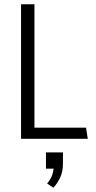

<svg xmlns="http://www.w3.org/2000/svg" viewBox="-20 -647 446 895"><path d="M78.1 0V-627H140.6V-27.3L118.7 -51.8H380.9L389.2 0ZM229 228 199.7 208.5Q216.8 188.5 223.6 167.7Q230.5 147 230.5 128.9L249.5 139.2H194.3V63.5H273.4V115.2Q273.4 151.9 261.2 179Q249 206.1 229 228Z"/></svg>

Font: Anaheim
Style: Regular
Weight: 400
Designer: Vernon Adams
Foundry: Vernon Adams
Version: Version 2.001